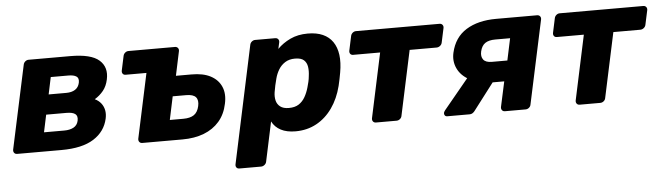

<svg xmlns="http://www.w3.org/2000/svg" viewBox="-46 -708 3709 1076"><g transform="rotate(-5 1808.5 -170.0)"><path d="M28.6 0Q18 0 12.3 -7.2Q6.5 -14.5 8.1 -25.1L108.9 -494.9Q110.9 -505.5 119.4 -512.8Q128 -520 138.6 -520H373.1Q489.5 -520 534.9 -479.9Q580.4 -439.8 565.5 -371.5Q557.7 -334.6 537.4 -309.5Q517 -284.4 488.7 -267.4Q510.9 -256.5 523.9 -239.6Q536.9 -222.7 541.2 -201.2Q545.5 -179.6 539.9 -153.7Q524.2 -82.1 459.6 -41.1Q395 0 277.5 0ZM189 -107.4H303.4Q334.2 -107.4 355.4 -118.7Q376.6 -130.1 382.3 -155.6Q387.9 -182.3 372.9 -193.6Q358 -204.9 324.1 -204.9H209.7ZM233.4 -316.6H332.6Q363 -316.6 382.6 -329.1Q402.1 -341.6 407.6 -367.1Q412.9 -393 397.6 -402.8Q382.4 -412.6 353 -412.6H253.7Z M732.6 0Q722 0 716.3 -7.2Q710.5 -14.5 712.1 -25.1L789.9 -388.9H672.8Q662.1 -388.9 656.7 -396.1Q651.3 -403.4 653.3 -414L670.6 -494.9Q672.6 -505.5 681.2 -512.8Q689.7 -520 700.4 -520H961.5Q972.1 -520 978.1 -512.8Q984 -505.5 982 -494.9L953.1 -358.5H1040.2Q1105.7 -358.9 1148.1 -336.5Q1190.4 -314.1 1207.7 -273.6Q1225.1 -233 1212.9 -178.4Q1200.9 -120 1166.5 -80.3Q1132.1 -40.6 1079.4 -20.3Q1026.6 0 958.5 0ZM897.4 -114.9H973.2Q1012 -114.9 1033.6 -129.7Q1055.1 -144.5 1062.5 -178.4Q1069.9 -211.5 1055.2 -228.5Q1040.5 -245.5 1001 -245.5H925.1Z M1262 190Q1251.4 190 1245.9 182.8Q1240.5 175.5 1242.5 164.9L1383.3 -494.9Q1385.3 -505.5 1393.8 -512.8Q1402.4 -520 1413 -520H1525.6Q1536.2 -520 1542.2 -512.8Q1548.1 -505.5 1546.1 -494.9L1538 -458.5Q1568.1 -489.4 1610.8 -509.7Q1653.5 -530 1709.2 -530Q1758.9 -530 1793.7 -514.5Q1828.6 -499 1849.2 -469.1Q1869.9 -439.1 1875.7 -395.9Q1881.5 -352.6 1871.6 -296.7Q1868.4 -277.4 1864.7 -260Q1861 -242.6 1856.4 -222.6Q1838.6 -152.1 1801.7 -99.8Q1764.9 -47.5 1712.3 -18.8Q1659.7 10 1594.2 10Q1544.7 10 1511.6 -7.4Q1478.4 -24.8 1462 -57.1L1414.7 164.9Q1412.7 175.5 1403.7 182.8Q1394.6 190 1384 190ZM1568.4 -123.6Q1602.4 -123.6 1624.1 -137.7Q1645.8 -151.9 1659.4 -175.7Q1673.1 -199.6 1681.4 -228.9Q1686 -243.9 1689.6 -260Q1693.3 -276.1 1694.6 -291.1Q1698.9 -320.4 1695.2 -344.3Q1691.5 -368.1 1675.7 -382.3Q1659.9 -396.4 1625.9 -396.4Q1593.2 -396.4 1570.4 -381.9Q1547.5 -367.4 1533.4 -344.1Q1519.4 -320.8 1512.5 -294.1Q1507.2 -274.8 1503.3 -256.7Q1499.4 -238.6 1496.1 -218.6Q1492.2 -193.6 1497.3 -172.1Q1502.4 -150.6 1519.7 -137.1Q1537.1 -123.6 1568.4 -123.6Z M2047.3 0Q2036.6 0 2030.9 -7.2Q2025.1 -14.5 2026.8 -25.1L2104.5 -388.9H1952.8Q1942.1 -388.9 1936.7 -396.1Q1931.3 -403.4 1933.3 -414L1950.6 -494.9Q1952.6 -505.5 1961.2 -512.8Q1969.7 -520 1980.4 -520H2449.9Q2460.5 -520 2466.4 -512.8Q2472.4 -505.5 2470.4 -494.9L2453 -414Q2451 -403.4 2441.9 -396.1Q2432.9 -388.9 2422.2 -388.9H2270.5L2192.7 -25.1Q2191.1 -14.5 2182.4 -7.2Q2173.6 0 2163 0Z M2773 0Q2762.4 0 2756.6 -7.2Q2750.9 -14.5 2752.5 -25.1L2783.3 -167.1H2699.6L2700.6 -172.1Q2632.9 -172.1 2587.2 -197.3Q2541.5 -222.5 2522.3 -263.8Q2503.1 -305 2513.6 -351.6Q2532.9 -437.1 2599.8 -478.6Q2666.6 -520 2768.5 -520H2998.7Q3009.4 -520 3015.3 -512.8Q3021.2 -505.5 3019.2 -494.9L2918.5 -25.1Q2916.9 -14.5 2908.1 -7.2Q2899.4 0 2888.7 0ZM2448.5 0Q2439.3 0 2434.8 -6Q2430.3 -12 2431.3 -20Q2432.3 -22.8 2433.8 -26.5Q2435.4 -30.3 2438.9 -34.4L2583.6 -209.8L2731.6 -184.8L2602 -15Q2597.2 -8.8 2590.2 -4.4Q2583.1 0 2575.1 0ZM2723.7 -282H2810.9L2837.1 -405.1H2753.7Q2717.2 -405.1 2696.8 -391.3Q2676.4 -377.4 2669 -345.4Q2662.7 -317.1 2675.9 -299.6Q2689.1 -282 2723.7 -282Z M3193.3 0Q3182.6 0 3176.9 -7.2Q3171.1 -14.5 3172.8 -25.1L3250.5 -388.9H3098.8Q3088.1 -388.9 3082.7 -396.1Q3077.3 -403.4 3079.3 -414L3096.6 -494.9Q3098.6 -505.5 3107.2 -512.8Q3115.7 -520 3126.4 -520H3595.9Q3606.5 -520 3612.4 -512.8Q3618.4 -505.5 3616.4 -494.9L3599 -414Q3597 -403.4 3587.9 -396.1Q3578.9 -388.9 3568.2 -388.9H3416.5L3338.7 -25.1Q3337.1 -14.5 3328.4 -7.2Q3319.6 0 3309 0Z"/></g></svg>

Font: Rubik Light
Style: Italic
Weight: 300
Italic angle: -12°
Designer: Hubert and Fischer
Foundry: Hubert and Fischer
Version: Version 2.300;gftools[0.9.30]